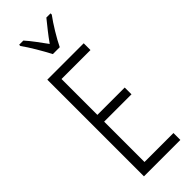

<svg xmlns="http://www.w3.org/2000/svg" viewBox="-306 -975 1003 1003"><g transform="rotate(-45 196.0 -473.5)"><path d="M345 0H76V-714H345V-664H131V-399H333V-349H131V-51H345ZM191 -788Q173 -823 147.5 -866Q122 -909 101 -938V-947H132Q151 -926 173.5 -896Q196 -866 217 -837Q239 -868 258 -892Q277 -916 302 -947H333V-938Q310 -907 284.5 -865Q259 -823 242 -788Z"/></g></svg>

Font: Noto Sans Ethiopic ExtraCondensed Light
Style: Regular
Weight: 300
Width: 2
Designer: Monotype Design Team
Foundry: Monotype Imaging Inc.
Version: Version 2.102; ttfautohint (v1.8.4.7-5d5b)